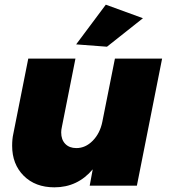

<svg xmlns="http://www.w3.org/2000/svg" viewBox="-20 -795 722 822"><path d="M32 -171Q32 -200 37 -222L101 -544H303L245 -252Q242 -239 242 -228Q242 -197 259.5 -179Q277 -161 307 -161Q346 -161 377 -192.5Q408 -224 418 -273L472 -544H674L566 0H364L377 -70Q312 7 213 7Q131 7 81.5 -42.5Q32 -92 32 -171ZM433 -775 592 -717 438 -595 306 -605Z"/></svg>

Font: Gontserrat ExtraBold
Style: Italic
Weight: 800
Italic angle: -11.3°
Designer: Julieta Ulanovsky
Foundry: Julieta Ulanovsky
Version: Version 6.001